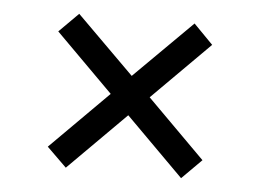

<svg xmlns="http://www.w3.org/2000/svg" viewBox="-38 -545 659 486"><g transform="rotate(5 292.0 -302.5)"><path d="M438 -499 487 -449 341 -303 488 -156 438 -106 291 -253 145 -107 95 -156 242 -303 96 -449 145 -498 291 -353Z"/></g></svg>

Font: Ekushey Lalsalu
Style: Regular
Weight: 400
Designer: Al Mamun Sumon
Foundry: Al Mamun Sumon
Version: Version 1.0